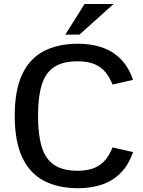

<svg xmlns="http://www.w3.org/2000/svg" viewBox="-20 -950 730 981"><path d="M380.4 11.7Q275.9 11.7 203.4 -26.9Q130.9 -65.4 93 -147.2Q55.2 -229 55.2 -358.4Q55.2 -488.3 93 -569.3Q130.9 -650.4 203.4 -688.5Q275.9 -726.6 380.4 -726.6Q443.4 -726.6 498.3 -708.7Q553.2 -690.9 594.7 -650.4Q636.2 -609.9 659.7 -542L555.2 -518.1Q541 -553.2 519.8 -580.1Q498.5 -606.9 464.1 -621.8Q429.7 -636.7 375.5 -636.7Q300.8 -636.7 256.6 -607.4Q212.4 -578.1 193.4 -516.8Q174.3 -455.6 174.3 -358.4Q174.3 -261.7 193.4 -199.5Q212.4 -137.2 256.6 -107.4Q300.8 -77.6 375.5 -77.6Q429.7 -77.6 464.1 -92.8Q498.5 -107.9 519.8 -134.8Q541 -161.6 555.2 -196.8L659.7 -172.9Q636.2 -105 594.7 -64.5Q553.2 -23.9 498.3 -6.1Q443.4 11.7 380.4 11.7ZM386.2 -773.4 313.5 -772.9 412.1 -929.7H560.5Z"/></svg>

Font: Pontano Sans
Style: Bold
Weight: 700
Designer: Vernon Adams
Foundry: Vernon Adams
Version: Version 2.001